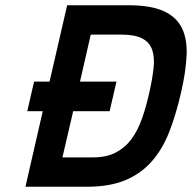

<svg xmlns="http://www.w3.org/2000/svg" viewBox="-20 -712 732 732"><path d="M110 -401H169L236 -692H469Q553 -692 602 -670.5Q651 -649 672.5 -607Q694 -565 691.5 -502.5Q689 -440 670 -358Q651 -275 625 -208.5Q599 -142 557.5 -95.5Q516 -49 456.5 -24.5Q397 0 310 0H77L143 -288H84ZM549 -358Q561 -411 565.5 -452.5Q570 -494 560 -522.5Q550 -551 522 -565.5Q494 -580 443 -580H326L285 -401H424L398 -288H259L218 -112H335Q386 -112 421.5 -130.5Q457 -149 481 -181.5Q505 -214 521 -259Q537 -304 549 -358Z"/></svg>

Font: Panefresco 800wt
Style: Italic
Weight: 800
Foundry: Campivisivi & Chank Co
Version: Version 1.001